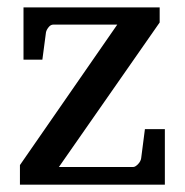

<svg xmlns="http://www.w3.org/2000/svg" viewBox="-20 -502 502 522"><path d="M34.2 0V-53.2L298.8 -435.1H125Q117.7 -435.1 112.1 -428Q106.4 -420.9 105 -414.1L95.2 -339.8H43.9V-481.9H414.1V-440.9L140.1 -47.9H341.8Q345.2 -47.9 348.9 -50.3Q352.5 -52.7 355.7 -56.2Q358.9 -59.6 361.1 -63.7Q363.3 -67.9 363.8 -71.8L374 -150.9H428.2V0Z"/></svg>

Font: Charis SIL CyrE
Style: Regular
Weight: 400
Foundry: SIL International
Version: Version 5.000